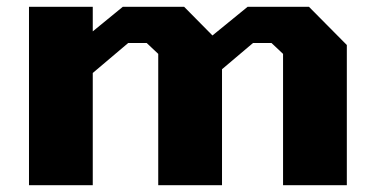

<svg xmlns="http://www.w3.org/2000/svg" viewBox="-20 -543 1092 563"><path d="M65 0V-523H252V-451L340 -523H520L603 -439L706 -523H886L997 -411V0H810V-385L776 -417H722L631 -340V0H444V-385L410 -417H356L252 -329V0Z"/></svg>

Font: Tomorrow
Style: Bold
Weight: 700
Designer: Tony de Marco, Monica Rizzolli
Foundry: Just in Type
Version: Version 2.002